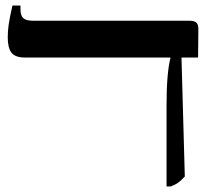

<svg xmlns="http://www.w3.org/2000/svg" viewBox="-20 -667 777 694"><path d="M582 -288Q582 -401 596 -457V-459H71Q35 -459 21.5 -476.5Q8 -494 8 -532Q8 -555 11.5 -579Q15 -603 25 -647H54V-633Q54 -611 64 -601.5Q74 -592 100 -592H665Q682 -592 689.5 -585.5Q697 -579 697 -563L696 -459H636L648 -29Q635 -15 625 -7.5Q615 0 597 7H582Z"/></svg>

Font: Noto Serif Hebrew SemiBold
Style: Regular
Weight: 600
Designer: Monotype Design Team
Foundry: Monotype Imaging Inc.
Version: Version 1.000